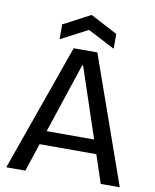

<svg xmlns="http://www.w3.org/2000/svg" viewBox="-92 -914 792 983"><g transform="rotate(10 304.0 -422.0)"><path d="M9 0 243 -660H366L599 0H500L306 -581H301L108 0ZM117 -146V-218H501V-146ZM164 -693V-770L304 -844L445 -770V-693L304 -766Z"/></g></svg>

Font: Bricolage Grotesque 96pt ExtraBold 96pt
Style: Regular
Weight: 400
Version: Version 1.001;gftools[0.9.33.dev8+g029e19f]